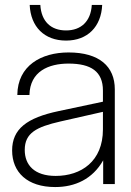

<svg xmlns="http://www.w3.org/2000/svg" viewBox="-20 -744 529 776"><path d="M397 0H444V-383C444 -475 382 -532 257 -532C147 -532 51 -479 50 -360H99C101 -456 177 -487 257 -487C348 -487 396 -455 396 -378V-333L217 -295C89 -268 29 -223 29 -136C29 -48 90 12 203 12C283 12 354 -20 397 -96ZM80 -138C80 -207 128 -231 224 -253L396 -292V-221C396 -92 308 -33 205 -33C119 -33 80 -77 80 -138ZM100 -724C104 -636 159 -580 247 -580C334 -580 389 -636 393 -724H351C347 -657 307 -621 247 -621C186 -621 147 -657 143 -724Z"/></svg>

Font: Aspekta 200
Style: Regular
Weight: 200
Designer: Ivo Dolenc
Version: Version 2.000